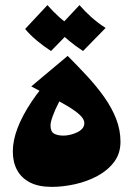

<svg xmlns="http://www.w3.org/2000/svg" viewBox="-20 -719 520 749"><path d="M182 10Q131 10 97.5 -7Q64 -24 47 -55Q30 -86 30 -128Q30 -171 48.5 -219.5Q67 -268 103 -322Q139 -376 192 -432L248 -381Q227 -353 211 -322.5Q195 -292 186 -267Q177 -242 177 -230Q177 -206 190.5 -198Q204 -190 228 -190Q241 -190 255 -193.5Q269 -197 281.5 -203Q294 -209 301.5 -218Q309 -227 309 -239Q309 -254 291.5 -270.5Q274 -287 244.5 -304.5Q215 -322 178 -341.5Q141 -361 102 -382L244 -501Q283 -462 320 -422Q357 -382 386.5 -340.5Q416 -299 433 -255.5Q450 -212 450 -166Q450 -120 425 -87Q400 -54 360 -32.5Q320 -11 273 -0.5Q226 10 182 10ZM179 -520Q151 -538 124.5 -560Q98 -582 78 -606L165 -699Q188 -673 212 -651.5Q236 -630 267 -610ZM304 -520Q276 -538 249.5 -560Q223 -582 203 -606L290 -699Q313 -673 337 -651.5Q361 -630 392 -610Z"/></svg>

Font: Marhey Light
Style: Bold
Weight: 700
Version: Version 1.000